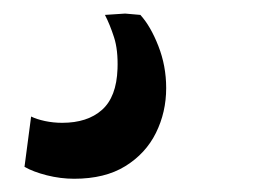

<svg xmlns="http://www.w3.org/2000/svg" viewBox="-20 -40 406 290"><path d="M92 230Q71.5 230 50.8 224.8Q30 219.5 17 212L27 136Q35 140 47.8 142.8Q60.5 145.5 74 145.5Q112 145.5 134 126Q156 106.5 157.5 64Q158.5 35.5 152.2 16.2Q146 -3 138.5 -17.5L169 -19.5L192 -17.5Q207.5 -0.5 219.2 29.5Q231 59.5 231 93Q231 129.5 215.5 160.8Q200 192 169.2 211Q138.5 230 92 230Z"/></svg>

Font: Merriweather 28pt
Style: Bold Italic
Weight: 700
Italic angle: -7.8°
Version: Version 2.101